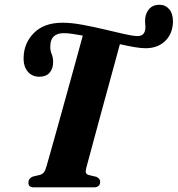

<svg xmlns="http://www.w3.org/2000/svg" viewBox="-20 -808 766 828"><path d="M352 -84Q348 -68.5 350.8 -62.2Q353.5 -56 363.5 -53L395.5 -45.5Q412 -38 412 -24.5Q412 0 384 0H126Q102 0 102.5 -21Q102.5 -38.5 121.5 -46.5L153 -54Q164 -57.5 170 -65.8Q176 -74 181 -92.5Q186 -110 197.2 -149.5Q208.5 -189 223.2 -242.2Q238 -295.5 254.5 -354.8Q271 -414 286.8 -471.5Q302.5 -529 315.8 -576.8Q329 -624.5 337 -654.5Q313 -659 292.2 -662Q271.5 -665 255.5 -665Q198.5 -665 197 -611Q196 -590 202.8 -574.8Q209.5 -559.5 209 -538Q208.5 -511 193.5 -494Q178.5 -477 149 -477Q117.5 -477.5 98.8 -500.2Q80 -523 82 -563.5Q84 -624 127.5 -667Q171 -710 249.5 -710Q288 -710 335.5 -701.2Q383 -692.5 430.2 -681.2Q477.5 -670 515.8 -661.2Q554 -652.5 573 -652.5Q601 -652.5 606 -679Q608 -689 606.5 -700.8Q605 -712.5 606 -728Q609.5 -755 625 -771.2Q640.5 -787.5 667.5 -787.5Q693.5 -787.5 709.8 -768.2Q726 -749 726 -714.5Q724.5 -662 692.2 -631Q660 -600 607.5 -600Q587.5 -600 558.8 -605Q530 -610 497 -617.5Q488 -584.5 475 -536.5Q462 -488.5 446.8 -433.2Q431.5 -378 416.5 -322.5Q401.5 -267 388.2 -218Q375 -169 365.5 -133.8Q356 -98.5 352 -84Z"/></svg>

Font: Fraunces 144pt Soft
Style: Bold Italic
Weight: 700
Italic angle: -16°
Version: Version 1.000;[b76b70a41]